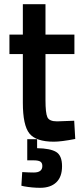

<svg xmlns="http://www.w3.org/2000/svg" viewBox="-20 -665 398 916"><path d="M335 -407H197V-187Q197 -126 206 -106Q215 -86 252 -86L334 -89L339 -2Q272 11 237 11Q152 11 120.5 -28Q89 -67 89 -175V-407H25V-500H89V-645H197V-500H335ZM157 42Q220 43 248 60Q276 77 276 128Q276 179 248.5 205Q221 231 172 231Q134 231 95 224L82 221L86 156Q120 158 141 158Q182 158 182 127Q182 112 172.5 106Q163 100 141 100H110V-1H157Z"/></svg>

Font: Titillium Web[RUS by Daymarius]
Style: Regular
Weight: 600
Designer: Cyrillization by Daymarius
Foundry: Cyrillization by Daymarius
Version: Version 1.002 September 11, 2018